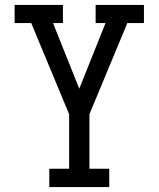

<svg xmlns="http://www.w3.org/2000/svg" viewBox="-20 -755 640 775"><path d="M421 0H179V-74H259V-294L106 -662H39V-735H234V-662H194L300 -397L406 -662H366V-735H561V-662H494L341 -294V-74H421Z"/></svg>

Font: Iosevka HT Extended
Style: Regular
Weight: 400
Width: 7
Monospace: yes
Designer: Belleve Invis
Foundry: Belleve Invis
Version: Version 32.3.0; ttfautohint (v1.8.4)